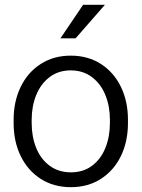

<svg xmlns="http://www.w3.org/2000/svg" viewBox="-20 -766 587 796"><path d="M293.3 -607H230.5L324.5 -746H414.8ZM273.3 -535.3Q344.8 -535.3 398.4 -500.8Q452 -466.3 481.3 -405.9Q510.5 -345.5 510.5 -269.8V-255.8Q510.5 -179.3 481.3 -119.1Q452 -59 398.4 -24.5Q344.8 10 274 10Q202.5 10 148.8 -24.5Q95 -59 65.8 -119.1Q36.5 -179.3 36.5 -255.8V-269.8Q36.5 -345.5 65.8 -405.9Q95 -466.3 148.8 -500.8Q202.5 -535.3 273.3 -535.3ZM274 -51.5Q325.3 -51.5 361.7 -78.9Q398.2 -106.3 417 -152.9Q435.7 -199.5 435.7 -255.8V-269.8Q435.7 -325 417 -371.6Q398.2 -418.2 361.4 -446.2Q324.5 -474.2 273.3 -474.2Q222 -474.2 185.4 -446.2Q148.8 -418.2 130 -371.6Q111.3 -325 111.3 -269.8V-255.8Q111.3 -199.5 130 -152.9Q148.8 -106.3 185.8 -78.9Q222.8 -51.5 274 -51.5Z"/></svg>

Font: FreesentationVF
Style: Regular
Weight: 400
Designer: glyphs from Roboto by Christian Robertson / Hangul glyphs from Noto Sans CJK(Source Han Sans) by Jang Soo-young and Kang
Foundry: PT&
Version: Version 2.001;Glyphs 3.3.1 (3343)